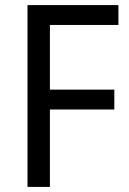

<svg xmlns="http://www.w3.org/2000/svg" viewBox="-20 -734 508 754"><path d="M176 0V-304H429V-382H176V-636H445V-714H88V0Z"/></svg>

Font: Noto Sans Lao Looped SemiCondensed
Style: Regular
Weight: 400
Width: 4
Designer: Mark Frömberg, Ben Mitchell
Foundry: The Fontpad Ltd
Version: Version 1.002